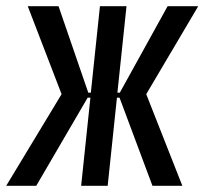

<svg xmlns="http://www.w3.org/2000/svg" viewBox="-40 -598 658 618"><path d="M-20 0 158.2 -294.9 49.3 -578.1H148.4L244.1 -299.8H252.4L281.7 -578.1H367.2L337.9 -299.8H345.7L499.5 -578.1H598.1L430.7 -294.9L546.9 0H450.7L344.7 -283.7H336.4L306.6 0H221.2L251 -283.7H242.2L76.7 0Z"/></svg>

Font: Oswald
Style: Regular
Weight: 400
Designer: Vernon Adams
Foundry: Vernon Adams
Version: 3.0; ttfautohint (v0.94.23-7a4d-dirty) -l 8 -r 50 -G 200 -x 